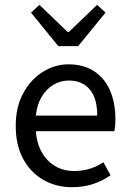

<svg xmlns="http://www.w3.org/2000/svg" viewBox="-20 -766 536 798"><path d="M278.1 12Q213.2 12 160.4 -18.3Q107.5 -48.6 76.4 -105.5Q45.4 -162.5 45.4 -242.9Q45.4 -322.1 77.1 -379.6Q108.7 -437 158.8 -467.8Q208.8 -498.6 264.3 -498.6Q326.7 -498.6 370.2 -470.6Q413.8 -442.7 436.7 -391.2Q459.6 -339.8 459.6 -270Q459.6 -256.3 458.7 -244.6Q457.8 -232.9 455.2 -220.8H128.9Q132.6 -170.9 153.4 -133.8Q174.1 -96.7 208.4 -76Q242.8 -55.3 288.7 -55.3Q324.2 -55.3 354.4 -65Q384.7 -74.8 409.7 -91.6L439.6 -37.7Q408.3 -15.4 368.4 -1.7Q328.5 12 278.1 12ZM128.9 -285.6H384.2Q384.2 -357 353.1 -394.2Q321.9 -431.3 266.1 -431.3Q232.3 -431.3 202.9 -414.3Q173.5 -397.2 153.7 -364.6Q133.9 -331.9 128.9 -285.6ZM222.4 -574.2 108.9 -713.6 143.8 -745.8 261.7 -632.7H265.7L383.6 -745.8L418.5 -713.6L304.9 -574.2Z"/></svg>

Font: Source Sans Variable
Style: Regular
Weight: 200
Designer: Paul D. Hunt
Foundry: Adobe Systems Incorporated
Version: Version 3.006;hotconv 1.0.111;makeotfexe 2.5.65597